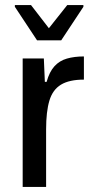

<svg xmlns="http://www.w3.org/2000/svg" viewBox="-20 -742 375 762"><path d="M70 0V-510H154L158 -417H165Q176 -457 196 -479Q216 -501 245.5 -509.5Q275 -518 313 -518V-426Q255 -426 222 -406Q189 -386 176 -342.5Q163 -299 163 -229V0ZM127 -582 39 -715V-722H103L174 -630L247 -722H311V-715L223 -582Z"/></svg>

Font: Saira SemiCondensed Medium
Style: Regular
Weight: 500
Width: 4
Designer: Hector Gatti with collaboration of the Omnibus-Type team
Foundry: Omnibus-Type
Version: Version 1.101